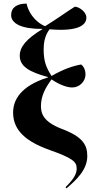

<svg xmlns="http://www.w3.org/2000/svg" viewBox="-20 -826 514 1069"><path d="M350 223C406 175 466 119 466 43C466 -18 442 -64 325 -108C223 -147 208 -192 208 -235C208 -290 231 -335 267 -384C320 -348 360 -339 382 -339C424 -339 456 -374 456 -411C456 -439 444 -458 432 -467C387 -459 335 -442 267 -403C238 -449 223 -483 223 -551C223 -586 229 -628 256 -663C404 -650 461 -681 461 -728C461 -759 423 -787 397 -789C356 -764 307 -727 231 -680C167 -707 135 -769 128 -806C74 -806 42 -784 42 -742C42 -694 102 -664 218 -665C125 -609 90 -564 90 -516C90 -455 145 -425 247 -397V-395C94 -347 53 -269 53 -199C53 -99 127 -37 256 9C383 54 407 74 407 112C407 138 396 166 345 216Z"/></svg>

Font: Noto Serif Display
Style: Bold
Weight: 700
Designer: Monotype Design Team
Foundry: Monotype Imaging Inc.
Version: Version 2.009